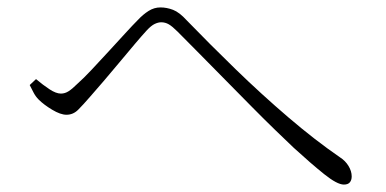

<svg xmlns="http://www.w3.org/2000/svg" viewBox="-20 -600 1040 517"><path d="M906 -103Q888 -103 853 -131Q818 -159 771 -202Q752 -220 722 -249Q692 -278 657 -313.5Q622 -349 585.5 -386Q549 -423 516 -456.5Q483 -490 458 -515Q444 -529 434.5 -534.5Q425 -540 414 -540Q406 -540 396.5 -535.5Q387 -531 375 -518Q363 -505 343.5 -482Q324 -459 302 -432.5Q280 -406 259 -381.5Q238 -357 223 -340Q204 -318 190.5 -304.5Q177 -291 159 -291Q143 -291 120.5 -304.5Q98 -318 84 -332Q76 -340 70.5 -350.5Q65 -361 60 -371L77 -387Q96 -371 113.5 -359.5Q131 -348 144 -348Q155 -348 165 -354.5Q175 -361 188 -374Q205 -389 227 -412.5Q249 -436 272.5 -461.5Q296 -487 317 -510Q338 -533 351 -546Q365 -561 380 -570.5Q395 -580 412 -580Q429 -580 446 -573.5Q463 -567 483 -545Q544 -482 614 -414Q684 -346 756.5 -284Q829 -222 896 -176Q910 -167 918.5 -153Q927 -139 927 -125Q927 -115 922 -109Q917 -103 906 -103Z"/></svg>

Font: Noto Serif SC ExtraLight
Style: Regular
Weight: 200
Designer: Ryoko NISHIZUKA 西塚涼子 (kana & ideographs); Frank Grießhammer (Latin, Greek & Cyrillic); Wenlong ZHANG 张文龙 (bopomofo); San
Foundry: Adobe
Version: Version 2.002-H1;hotconv 1.1.0;makeotfexe 2.6.0